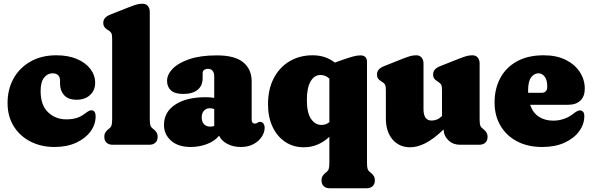

<svg xmlns="http://www.w3.org/2000/svg" viewBox="-20 -775 3170 1028"><path d="M489.5 -331.5Q489.5 -291.5 462.2 -266.2Q435 -241 390 -241Q345.5 -241 323.5 -265.2Q301.5 -289.5 301.5 -327V-342Q301.5 -382.5 260.5 -382.5Q235 -382.5 216.2 -359.5Q197.5 -336.5 197.5 -288Q197.5 -212 237.2 -174Q277 -136 334.5 -136Q366 -136 388.8 -142.8Q411.5 -149.5 433.5 -166Q448 -177 455.5 -180.8Q463 -184.5 470 -184.5Q492 -183.5 492 -152Q492 -108.5 464.5 -71Q437 -33.5 387.5 -10.8Q338 12 271.5 12Q200.5 12 143.5 -17Q86.5 -46 53.5 -99Q20.5 -152 20.5 -224Q20.5 -296.5 52.2 -354Q84 -411.5 142.8 -445.2Q201.5 -479 281.5 -479Q345.5 -479 392.2 -459Q439 -439 464.2 -405.5Q489.5 -372 489.5 -331.5Z M782 -711.5V-138Q782 -113 785.2 -103.8Q788.5 -94.5 794.5 -89.5L800.5 -84.5Q812 -76 818 -66.2Q824 -56.5 824 -42Q824 -22 812 -11Q800 0 779.5 0H583Q562.5 0 550.5 -11Q538.5 -22 538.5 -42Q538.5 -56.5 544.5 -66.2Q550.5 -76 561.5 -84.5L568 -89.5Q574 -94.5 577.2 -103.8Q580.5 -113 580.5 -138V-569Q580.5 -590 575.8 -598Q571 -606 562.5 -611.5L556.5 -615Q545 -622 539 -630.5Q533 -639 533 -652.5Q533 -667.5 542 -678.2Q551 -689 572 -697.5L670.5 -736.5Q696 -746.5 711.5 -750.8Q727 -755 743 -755Q761.5 -755 771.8 -742.8Q782 -730.5 782 -711.5Z M858 -106Q858 -175 918 -214.8Q978 -254.5 1080 -254.5Q1106.5 -254.5 1127 -251V-367Q1127 -385 1118.2 -395.8Q1109.5 -406.5 1093.5 -406.5Q1082 -406.5 1073.5 -400.8Q1065 -395 1065 -385V-357.5Q1065 -316 1038 -294Q1011 -272 961.5 -272Q916.5 -272 895.5 -290.8Q874.5 -309.5 874.5 -342.5Q874.5 -375.5 904 -406.5Q933.5 -437.5 992.8 -458Q1052 -478.5 1141.5 -478.5Q1237.5 -478.5 1282.5 -441.2Q1327.5 -404 1327.5 -339V-132.5Q1327.5 -125.5 1331.2 -119.5Q1335 -113.5 1344.5 -113.5Q1350 -113.5 1353.2 -115Q1356.5 -116.5 1359.5 -118.5Q1362 -120 1365 -121.2Q1368 -122.5 1372 -122.5Q1384 -122.5 1390.5 -113.2Q1397 -104 1397 -91Q1397 -66.5 1381.5 -42.8Q1366 -19 1337.5 -3.5Q1309 12 1270 12Q1228.5 12 1197.2 -4.5Q1166 -21 1153 -48.5Q1130 -19.5 1088.5 -3.8Q1047 12 1000.5 12Q934.5 12 896.2 -21.5Q858 -55 858 -106ZM1060 -146.5Q1060 -123.5 1072.2 -110.2Q1084.5 -97 1106 -97Q1117 -97 1127 -100.5V-191Q1116.5 -195.5 1103 -195.5Q1083.5 -195.5 1071.8 -182Q1060 -168.5 1060 -146.5Z M1746 233Q1725.5 233 1713.5 222Q1701.5 211 1701.5 191Q1701.5 176.5 1707.8 166.8Q1714 157 1725 148.5L1731 143.5Q1737 138.5 1740.2 129.2Q1743.5 120 1743.5 95V-42.5Q1714.5 -15.5 1680.5 -1Q1646.5 13.5 1606 13.5Q1550.5 13.5 1507.2 -15.2Q1464 -44 1439.5 -95.8Q1415 -147.5 1415 -216.5Q1415 -297.5 1445.8 -356.2Q1476.5 -415 1530.5 -447Q1584.5 -479 1653.5 -479Q1723.5 -479 1772.5 -440L1822.5 -457.5Q1850 -467 1871.2 -472.8Q1892.5 -478.5 1910 -478.5Q1945 -478.5 1945 -442.5V95Q1945 120 1948.2 129.2Q1951.5 138.5 1957.5 143.5L1963.5 148.5Q1974.5 157 1980.8 166.8Q1987 176.5 1987 191Q1987 210.5 1975 221.8Q1963 233 1942.5 233ZM1623 -240Q1623 -170.5 1645.5 -138.2Q1668 -106 1701.5 -106Q1725 -106 1743.5 -121V-354Q1732.5 -364.5 1720.5 -369Q1708.5 -373.5 1695.5 -373.5Q1663 -373.5 1643 -339.2Q1623 -305 1623 -240Z M2046 -141V-292.5Q2046 -313.5 2041.5 -321.8Q2037 -330 2028 -335L2022 -339Q2010.5 -346 2004.5 -354.2Q1998.5 -362.5 1998.5 -376Q1998.5 -391 2007.5 -402Q2016.5 -413 2038 -421.5L2136 -460.5Q2161.5 -470.5 2177 -474.8Q2192.5 -479 2208.5 -479Q2227 -479 2237.2 -466.8Q2247.5 -454.5 2247.5 -435.5V-190.5Q2247.5 -129.5 2291 -129.5Q2305 -129.5 2318.5 -134.8Q2332 -140 2345.5 -152.5L2346.5 -153.5V-292.5Q2346.5 -313.5 2342 -321.8Q2337.5 -330 2328.5 -335L2323 -339Q2311 -346 2305 -354.2Q2299 -362.5 2299 -376Q2299 -391 2308 -402Q2317 -413 2338.5 -421.5L2437 -460.5Q2462.5 -470.5 2478 -474.8Q2493.5 -479 2509 -479Q2527.5 -479 2537.8 -466.8Q2548 -454.5 2548 -435.5V-138Q2548 -113 2551.2 -103.8Q2554.5 -94.5 2561 -89.5L2567 -84.5Q2578 -76 2584.2 -66.2Q2590.5 -56.5 2590.5 -42Q2590.5 -22 2578.5 -11Q2566.5 0 2546 0H2442.5Q2406 0 2381.2 -23.5Q2356.5 -47 2355 -81.5Q2299.5 -29 2256.8 -7.8Q2214 13.5 2176.5 13.5Q2117 13.5 2081.5 -28.5Q2046 -70.5 2046 -141Z M3111 -300.5Q3111 -259 3087.5 -236.5Q3064 -214 3022 -214H2818.5Q2833 -171 2865.2 -150Q2897.5 -129 2942.5 -129Q2970.5 -129 2998.5 -138.2Q3026.5 -147.5 3049.5 -166Q3073.5 -185 3086 -184Q3095 -183.5 3101.8 -176.8Q3108.5 -170 3108.5 -153Q3108.5 -110 3081 -72.2Q3053.5 -34.5 3003 -11.2Q2952.5 12 2883.5 12Q2806 12 2748.8 -18Q2691.5 -48 2659.8 -101.8Q2628 -155.5 2628 -226.5Q2628 -299 2658 -356Q2688 -413 2746.8 -446Q2805.5 -479 2891 -479Q2960 -479 3009 -454.5Q3058 -430 3084.5 -389.2Q3111 -348.5 3111 -300.5ZM2807.5 -289Q2807.5 -283.5 2808 -278H2878.5Q2910 -278 2910 -310.5Q2910 -349 2895.5 -365.8Q2881 -382.5 2863 -382.5Q2840.5 -382.5 2824 -361.2Q2807.5 -340 2807.5 -289Z"/></svg>

Font: Fraunces 72pt SuperSoft Black
Style: Regular
Weight: 900
Version: Version 1.000;[0bf87f6ff]